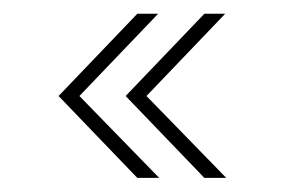

<svg xmlns="http://www.w3.org/2000/svg" viewBox="-20 -404 403 272"><path d="M269.5 -152 158 -268 269.5 -384.5H299L187.5 -268L300.5 -152ZM174.5 -152 63 -268 174.5 -384.5H204L92.5 -268L205.5 -152Z"/></svg>

Font: Imbue 50pt ExtraBold
Style: Regular
Weight: 800
Designer: Tyler Finck
Foundry: Etcetera Type Company
Version: Version 1.102; ttfautohint (v1.8.3)